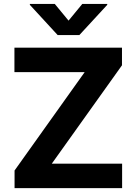

<svg xmlns="http://www.w3.org/2000/svg" viewBox="-20 -974 707 994"><path d="M418.3 -600.5 55.4 -91.3V0H612.2V-126.8H248.2L611.5 -636V-727.3H54.7V-600.5ZM134.6 -948.9 278.4 -792.6H391L535.2 -948.9V-953.8H406.2L334.9 -867.2L263.5 -953.8H134.6Z"/></svg>

Font: Inter-Hewn
Style: Bold
Weight: 700
Designer: Rasmus Andersson
Foundry: rsms
Version: Version 3.012;git-f93a4a705